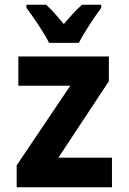

<svg xmlns="http://www.w3.org/2000/svg" viewBox="-20 -786 540 806"><path d="M311 -606Q327 -638 355.5 -681.5Q384 -725 405 -753V-766H324Q288 -733 248 -685Q207 -735 174 -766H91V-753Q113 -724 142.5 -679.5Q172 -635 186 -606ZM450 0V-124H225L437 -445V-549H57V-426H275L50 -92V0Z"/></svg>

Font: Noto Sans Mono UI Condensed ExtraBold
Style: Regular
Weight: 800
Width: 3
Designer: Monotype Design team
Foundry: Monotype Imaging Inc.
Version: 1.000